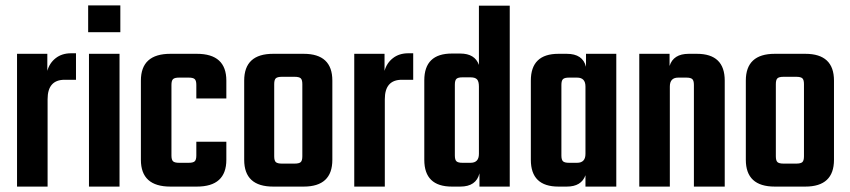

<svg xmlns="http://www.w3.org/2000/svg" viewBox="-20 -690 3142 710"><path d="M243 -493H261V-395H219Q156 -395 156 -323V0H43V-491H155V-428Q163 -457 186 -475Q209 -493 243 -493Z M306 -571V-670H425V-571ZM422 0H309V-491H422Z M817 -326H706V-376Q706 -392 700 -397.5Q694 -403 678 -403H642Q626 -403 620 -397.5Q614 -392 614 -376V-115Q614 -99 620 -93.5Q626 -88 642 -88H678Q694 -88 700 -93.5Q706 -99 706 -115V-166H817V-99Q817 0 708 0H610Q501 0 501 -99V-392Q501 -491 610 -491H708Q817 -491 817 -392Z M990 -491H1103Q1209 -491 1209 -392V-99Q1209 0 1103 0H990Q883 0 883 -99V-392Q883 -491 990 -491ZM1098 -112V-379Q1098 -395 1092 -400.5Q1086 -406 1069 -406H1023Q1006 -406 1000 -400.5Q994 -395 994 -379V-112Q994 -96 1000 -90.5Q1006 -85 1023 -85H1069Q1086 -85 1092 -90.5Q1098 -96 1098 -112Z M1490 -493H1508V-395H1466Q1403 -395 1403 -323V0H1290V-491H1402V-428Q1410 -457 1433 -475Q1456 -493 1490 -493Z M1751 -669H1865V0H1753V-49Q1741 0 1682 0H1651Q1549 0 1549 -99V-393Q1549 -492 1651 -492H1682Q1736 -492 1751 -450ZM1690 -88H1720Q1751 -88 1751 -121V-370Q1751 -389 1744 -396.5Q1737 -404 1720 -404H1690Q1674 -404 1668 -398.5Q1662 -393 1662 -377V-115Q1662 -99 1668 -93.5Q1674 -88 1690 -88Z M2147 -491H2259V0H2145V-42Q2130 0 2076 0H2045Q1943 0 1943 -99V-392Q1943 -491 2045 -491H2076Q2135 -491 2147 -443ZM2084 -88H2114Q2145 -88 2145 -121V-370Q2145 -403 2114 -403H2084Q2068 -403 2062 -397.5Q2056 -392 2056 -376V-115Q2056 -99 2062 -93.5Q2068 -88 2084 -88Z M2527 -491H2557Q2660 -491 2660 -392V0H2546V-376Q2546 -392 2540 -397.5Q2534 -403 2518 -403H2488Q2457 -403 2457 -370V0H2344V-491H2456V-446Q2470 -491 2527 -491Z M2845 -491H2958Q3064 -491 3064 -392V-99Q3064 0 2958 0H2845Q2738 0 2738 -99V-392Q2738 -491 2845 -491ZM2953 -112V-379Q2953 -395 2947 -400.5Q2941 -406 2924 -406H2878Q2861 -406 2855 -400.5Q2849 -395 2849 -379V-112Q2849 -96 2855 -90.5Q2861 -85 2878 -85H2924Q2941 -85 2947 -90.5Q2953 -96 2953 -112Z"/></svg>

Font: Teko Medium
Style: Regular
Weight: 500
Designer: Manushi Parikh, Jonny Pinhorn
Foundry: Indian Type Foundry
Version: Version 1.106;PS 1.0;hotconv 1.0.78;makeotf.lib2.5.61930; tt